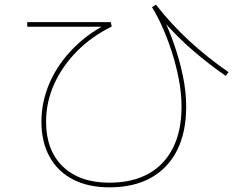

<svg xmlns="http://www.w3.org/2000/svg" viewBox="-20 -763 1040 825"><path d="M450 42Q359 42 293.5 8Q228 -26 193 -89.5Q158 -153 158 -240Q158 -321 189 -397Q220 -473 278 -537.5Q336 -602 416 -648H97V-668H456L460 -649Q373 -606 310 -542Q247 -478 212.5 -401Q178 -324 178 -240Q178 -117 250 -47.5Q322 22 450 22Q549 22 618 -16.5Q687 -55 723.5 -128Q760 -201 760 -304Q760 -363 748 -424.5Q736 -486 717 -544Q698 -602 676 -650.5Q654 -699 633 -732L650 -743Q775 -582 962 -453L950 -437Q880 -485 809 -546Q738 -607 672 -684L680 -689Q706 -636 728.5 -571.5Q751 -507 765.5 -438.5Q780 -370 780 -304Q780 -195 741 -117.5Q702 -40 628.5 1Q555 42 450 42Z"/></svg>

Font: Murecho Thin Thin
Style: Regular
Weight: 250
Version: Version 1.010